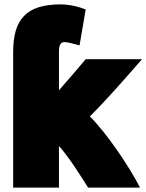

<svg xmlns="http://www.w3.org/2000/svg" viewBox="-20 -826 668 876"><path d="M249 30V-160C297 -106 347 -25 382 30H619C567 -70 471 -213 390 -295C470 -374 557 -475 628 -556H371C343 -523 295 -466 249 -414V-593C249 -620 257 -634 274 -634C286 -634 311 -628 343 -619L371 -783C316 -804 276 -806 257 -806C98 -806 40 -736 40 -588V30Z"/></svg>

Font: Repo ExtraBlack
Style: Regular
Weight: 400
Designer: Stefan Peev
Foundry: Context Ltd
Version: Version 001.502